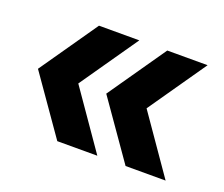

<svg xmlns="http://www.w3.org/2000/svg" viewBox="-76 -601 716 613"><g transform="rotate(20 282.5 -295.0)"><path d="M399 -99 262 -295 398 -491H535L399 -295L535 -99ZM167 -99 30 -295 166 -491H303L167 -295L303 -99Z"/></g></svg>

Font: Alumni Sans Thin Black
Style: Regular
Weight: 900
Version: Version 1.018